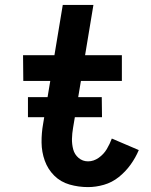

<svg xmlns="http://www.w3.org/2000/svg" viewBox="-20 -755 616 783"><path d="M339 8Q371 8 404 -1.5Q437 -11 464.5 -33Q492 -55 512.5 -83.5Q533 -112 546 -143L436 -190Q428 -168 415.5 -147Q403 -126 382.5 -111.5Q362 -97 339 -97Q317 -97 300.5 -111Q284 -125 278.5 -146Q273 -167 273.5 -189Q274 -211 278 -234L310 -425H477V-530H327L361 -735H236L202 -530H74L75 -425H185L156 -251Q149 -212 149.5 -173.5Q150 -135 162.5 -100Q175 -65 201 -39Q227 -13 263.5 -2.5Q300 8 339 8ZM94 -277H396L395 -359H94Z"/></svg>

Font: Iosevka Sparkle
Style: Bold Italic
Weight: 700
Italic angle: -9°
Designer: Belleve Invis
Foundry: Belleve Invis
Version: Version 4.5.0; ttfautohint (v1.8.3)